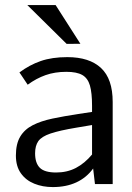

<svg xmlns="http://www.w3.org/2000/svg" viewBox="-20 -740 529 772"><path d="M192.4 12.2Q151.4 12.2 117.7 -1.5Q84 -15.1 64 -43.2Q43.9 -71.3 43.9 -114.7Q43.9 -161.6 61.3 -190.7Q78.6 -219.7 111.6 -236.6Q144.5 -253.4 190.9 -263.2Q237.3 -272.9 294.9 -281.7L350.1 -290V-314.9Q350.1 -366.7 341.6 -396.2Q333 -425.8 310.8 -438.5Q288.6 -451.2 246.6 -451.2Q200.7 -451.2 163.3 -438Q126 -424.8 91.3 -399.4Q91.3 -399.4 86.2 -407Q81.1 -414.6 74.7 -424.3Q68.4 -434.1 63.2 -441.4Q58.1 -448.7 58.1 -448.7Q98.6 -479 143.8 -494.6Q189 -510.3 250.5 -510.3Q339.4 -510.3 386.2 -466.6Q433.1 -422.9 433.1 -330.1V0H361.8L354.5 -62.5Q328.1 -25.9 287.1 -6.8Q246.1 12.2 192.4 12.2ZM205.6 -46.4Q250 -46.4 285.4 -64.9Q320.8 -83.5 350.1 -118.7V-237.3L286.6 -226.6Q218.8 -215.3 182.9 -203.1Q147 -190.9 134 -172.4Q121.1 -153.8 121.1 -123.5Q121.1 -84.5 140.1 -65.4Q159.2 -46.4 205.6 -46.4ZM248 -563.5 89.8 -719.7H203.6L303.2 -564Z"/></svg>

Font: Pontano Sans
Style: Regular
Weight: 400
Designer: Vernon Adams
Foundry: Vernon Adams
Version: Version 2.001